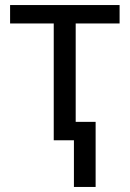

<svg xmlns="http://www.w3.org/2000/svg" viewBox="-20 -556 515 761"><path d="M20 -463V-536H454V-463H280V-73H359V185H273V0H193V-463Z"/></svg>

Font: BC Sans
Style: Regular
Weight: 400
Designer: Monotype Design Team
Province of B.C.
Foundry: Monotype Imaging Inc.
Version: Version 2.000;GOOG;noto-source:20170915:90ef993387c0